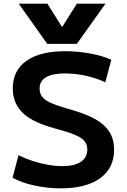

<svg xmlns="http://www.w3.org/2000/svg" viewBox="-20 -1020 693 1050"><path d="M82.4 -1000H239L318.7 -873.3H320.7L400.4 -1000H557L400.3 -780H238.4ZM311.7 10Q237.7 10 167 -5.7Q96.3 -21.3 48.7 -48L81.3 -171.3Q115 -154.3 156.2 -140.6Q197.3 -126.9 240.2 -119.3Q283 -111.6 320.7 -111.6Q386.7 -111.6 422 -135Q457.4 -158.3 457.4 -202Q457.4 -225.7 446.4 -242.2Q435.4 -258.7 413.4 -271.2Q391.4 -283.7 357.2 -294.9Q323 -306 277.3 -318.4Q224.4 -333 182.4 -352Q140.4 -371 110.7 -397Q81 -423 65.5 -457.7Q50 -492.3 50 -537Q50 -635 124.8 -687.5Q199.7 -740 337 -740Q405.3 -740 472.8 -727.5Q540.3 -715 588.6 -693.3L556 -570.1Q508 -592.7 449.8 -605.6Q391.7 -618.4 335.3 -618.4Q266.6 -618.4 231.6 -597.5Q196.6 -576.7 196.6 -536.7Q196.6 -513.3 206.6 -496.8Q216.6 -480.3 237.3 -468Q258 -455.7 289.5 -444.7Q321 -433.7 364.6 -421.3Q422 -405 466.3 -385.7Q510.6 -366.3 541.1 -340.8Q571.6 -315.3 587.8 -281.2Q604 -247 604 -201.3Q604 -100.7 527.5 -45.3Q451 10 311.7 10Z"/></svg>

Font: M PLUS 2 Thin
Style: Regular
Weight: 100
Designer: Coji Morishita
Foundry: UNDERFOREST DESIGN
Version: Version 1.001